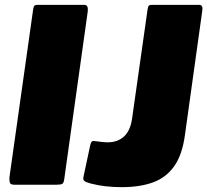

<svg xmlns="http://www.w3.org/2000/svg" viewBox="-20 -762 855 792"><path d="M328 -742Q345 -742 342 -715L245 -23Q243 -7 236.5 -3.5Q230 0 213 0H39Q23 0 20.5 -9Q18 -18 19 -31L117 -725Q119 -736 122.5 -739Q126 -742 134 -742ZM743 -206Q732 -124 699 -77Q666 -30 612 -10Q558 10 482 10Q448 10 416.5 6.5Q385 3 354 -5Q335 -10 328.5 -15Q322 -20 324 -31L352 -162Q354 -173 358.5 -177.5Q363 -182 371 -180Q386 -178 399 -176.5Q412 -175 425 -175Q465 -175 491.5 -199Q518 -223 525 -274L589 -725Q591 -736 594.5 -739Q598 -742 607 -742H802Q819 -742 814 -715L743 -206Z"/></svg>

Font: Libre Franklin Black
Style: Italic
Weight: 900
Italic angle: -8°
Designer: Pablo Impallari, Rodrigo Fuenzalida, Nhung Nguyen
Foundry: Impallari Type
Version: Version 3.000